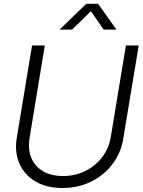

<svg xmlns="http://www.w3.org/2000/svg" viewBox="-20 -963 738 994"><path d="M303.7 10.3Q220.7 10.3 163.3 -23.7Q106 -57.6 80.3 -116.7Q54.7 -175.8 66.9 -250L146 -727.5H211.9L133.3 -250Q123.5 -191.9 141.6 -147.2Q159.7 -102.5 201.7 -77.1Q243.7 -51.8 306.2 -51.8Q370.6 -51.8 423.1 -78.4Q475.6 -105 510 -150.9Q544.4 -196.8 553.7 -254.4L631.8 -727.5H698.2L618.2 -245.6Q606 -170.9 562.3 -113.3Q518.6 -55.7 451.7 -22.7Q384.8 10.3 303.7 10.3ZM353 -809.6H288.1L288.6 -810.1L426.8 -943.4H487.8L582.5 -810.1L582 -809.6H516.6L450.7 -905.3Z"/></svg>

Font: Inter Display Light
Style: Italic
Weight: 300
Italic angle: -9.39999°
Designer: Rasmus Andersson
Foundry: rsms
Version: Version 4.000;git-a52131595